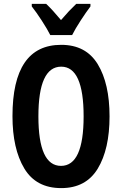

<svg xmlns="http://www.w3.org/2000/svg" viewBox="-20 -955 626 985"><path d="M371 -935Q351 -916 333.5 -897.5Q316 -879 293 -852Q249 -905 217 -935H143V-922Q166 -893 194.5 -849Q223 -805 238 -775H350Q366 -807 394 -850Q422 -893 444 -922V-935ZM294 -725Q44 -725 44 -359Q44 -192 104.5 -91Q165 10 294 10Q421 10 481.5 -90Q542 -190 542 -358Q542 -526 481.5 -625.5Q421 -725 294 -725ZM294 -613Q409 -613 409 -358Q409 -104 293 -104Q177 -104 177 -358Q177 -613 294 -613Z"/></svg>

Font: Noto Sans UI Condensed
Style: Bold
Weight: 700
Width: 3
Designer: Monotype Design Team
Foundry: Monotype Imaging Inc.
Version: 1.001